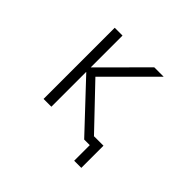

<svg xmlns="http://www.w3.org/2000/svg" viewBox="-197 -981 1394 1394"><g transform="rotate(45 500.0 -284.5)"><path d="M698.2 -67.4H793.9V160.2H720.7V0H698.2H663.1L328.1 -356.4H326.2V0H246.1V-730.5H326.2V-405.3H328.1L652.3 -730.5H749L398.4 -379.9L698.2 -65.4Z"/></g></svg>

Font: Gen Shin Gothic Monospace Normal
Style: Regular
Weight: 350
Designer: [Source Han Sans]
Ryoko NISHIZUKA  (kana & ideographs); Paul D. Hunt (Latin, Greek & Cyrillic); Wenlong ZHANG  (bopomofo
Version: Version 1.002.20150607